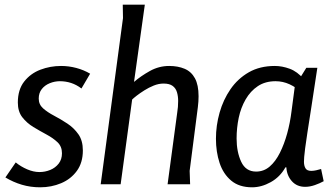

<svg xmlns="http://www.w3.org/2000/svg" viewBox="-20 -785 1417 818"><path d="M327 -408Q306 -424 283 -431.5Q260 -439 235 -439Q213 -439 192 -430.5Q171 -422 158 -405.5Q145 -389 145 -365Q145 -340 163.5 -323.5Q182 -307 210.5 -292Q239 -277 267 -258.5Q295 -240 314 -213Q333 -186 333 -144Q333 -92 307.5 -57Q282 -22 240.5 -4.5Q199 13 151 13Q110 13 73 2Q36 -9 3 -29L47 -93Q69 -75 96 -63.5Q123 -52 148 -52Q172 -52 194 -61Q216 -70 230 -88Q244 -106 244 -132Q244 -161 225 -179Q206 -197 178 -212Q150 -227 122 -244Q94 -261 75 -285.5Q56 -310 56 -348Q56 -403 83 -437.5Q110 -472 152 -488Q194 -504 240 -504Q273 -504 305 -495.5Q337 -487 364 -471Z M597 -765 551 -436Q580 -461 618.5 -482.5Q657 -504 701 -504Q738 -504 766.5 -492Q795 -480 810.5 -451.5Q826 -423 826 -375Q826 -353 823 -329L788 -57L790 0H694L735 -305Q737 -317 738 -329.5Q739 -342 739 -355Q739 -375 734 -392Q729 -409 715.5 -419Q702 -429 677 -429Q656 -429 635 -420.5Q614 -412 595 -400Q576 -388 562.5 -377.5Q549 -367 543 -361L494 0H409L504 -708L503 -765Z M1285 -496H1332Q1317 -396 1306.5 -328.5Q1296 -261 1289.5 -219Q1283 -177 1280 -153Q1277 -129 1276 -116.5Q1275 -104 1275 -96Q1275 -79 1281.5 -68Q1288 -57 1306 -57Q1316 -57 1327 -59.5Q1338 -62 1348 -65L1359 -13Q1343 -4 1321.5 3.5Q1300 11 1280 11Q1245 11 1223.5 -13Q1202 -37 1200 -72H1196Q1173 -31 1133.5 -9Q1094 13 1054 13Q999 13 965 -15.5Q931 -44 915.5 -91Q900 -138 900 -194Q900 -250 915.5 -305Q931 -360 962 -405Q993 -450 1040 -477Q1087 -504 1151 -504Q1182 -504 1214.5 -492Q1247 -480 1274 -448V-385Q1242 -413 1213.5 -426Q1185 -439 1154 -439Q1110 -439 1078.5 -418Q1047 -397 1026.5 -361.5Q1006 -326 997 -283Q988 -240 988 -195Q988 -138 1007.5 -96Q1027 -54 1071 -54Q1104 -54 1129 -75.5Q1154 -97 1172.5 -134Q1191 -171 1203.5 -216.5Q1216 -262 1222 -311L1236 -417Z"/></svg>

Font: Rosario Medium
Style: Italic
Weight: 500
Italic angle: -8.05°
Version: Version 1.201